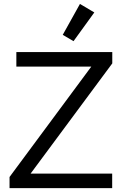

<svg xmlns="http://www.w3.org/2000/svg" viewBox="-20 -972 635 992"><path d="M29.3 0V-57.6L451.7 -627.9H64.5V-703.1H560.1V-644.5L138.2 -75.2H559.6V0ZM359.9 -759.3 304.2 -792 393.1 -951.7 467.3 -907.7Z"/></svg>

Font: Schibsted Grotesk
Style: Regular
Weight: 400
Designer: Bakken & Baeck AS, Henrik Kongsvoll
Foundry: Schibsted ASA
Version: Version 1.100; ttfautohint (v1.8.4.7-5d5b);gftools[0.9.25]